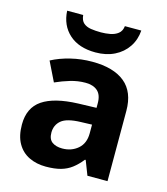

<svg xmlns="http://www.w3.org/2000/svg" viewBox="-115 -860 835 960"><g transform="rotate(15 302.0 -380.5)"><path d="M301.8 -557.1Q411.6 -557.1 470.2 -509.3Q528.8 -461.4 528.8 -363.8V0H424.8L396 -74.2H392.1Q368.7 -44.9 344.2 -26.4Q319.8 -7.8 288.1 1Q256.3 9.8 210.9 9.8Q162.6 9.8 124.3 -8.8Q85.9 -27.3 64 -65.7Q42 -104 42 -163.1Q42 -250 103 -291.3Q164.1 -332.5 286.1 -336.9L380.9 -339.8V-363.8Q380.9 -406.7 358.4 -426.8Q335.9 -446.8 295.9 -446.8Q256.3 -446.8 218.3 -435.5Q180.2 -424.3 142.1 -407.2L92.8 -507.8Q136.2 -530.8 190.2 -543.9Q244.1 -557.1 301.8 -557.1ZM380.9 -252.9 323.2 -251Q251 -249 222.9 -225.1Q194.8 -201.2 194.8 -162.1Q194.8 -127.9 214.8 -113.5Q234.9 -99.1 267.1 -99.1Q314.9 -99.1 347.9 -127.4Q380.9 -155.8 380.9 -208ZM497.1 -771Q493.7 -722.7 468.5 -685.3Q443.4 -647.9 401.1 -627Q358.9 -606 303.2 -606Q217.3 -606 167.2 -650.9Q117.2 -695.8 113.3 -771H196.3Q198.7 -743.2 213.6 -730.2Q228.5 -717.3 252.2 -713.6Q275.9 -710 304.2 -710Q327.6 -710 351.6 -714.4Q375.5 -718.8 392.3 -731.9Q409.2 -745.1 412.1 -771Z"/></g></svg>

Font: Wonky
Style: Regular
Weight: 400
Designer: Monotype Design Team
Foundry: Monotype Imaging Inc.
Version: Version 3.000